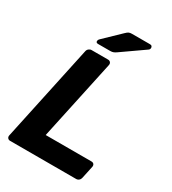

<svg xmlns="http://www.w3.org/2000/svg" viewBox="-214 -1014 1010 1126"><g transform="rotate(30 291.5 -450.5)"><path d="M36 0Q26 0 20 -7Q14 -14 16 -25L155 -675Q157 -686 165.5 -693Q174 -700 184 -700H296Q306 -700 312 -693Q318 -686 316 -675L200 -134H510Q521 -134 526.5 -127Q532 -120 530 -109L512 -25Q510 -14 502 -7Q494 0 483 0ZM199 -750Q183 -750 185 -764Q186 -772 193 -778L301 -882Q313 -894 321 -897.5Q329 -901 342 -901H464Q473 -901 477 -895.5Q481 -890 480 -883Q479 -874 471 -869L321 -764Q311 -757 302.5 -753.5Q294 -750 281 -750Z"/></g></svg>

Font: Rubik SemiBold
Style: Italic
Weight: 600
Italic angle: -12°
Designer: Hubert and Fischer
Foundry: Hubert and Fischer
Version: Version 2.300;gftools[0.9.30]